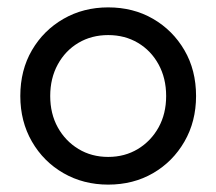

<svg xmlns="http://www.w3.org/2000/svg" viewBox="-20 -490 586 520"><path d="M35 -230Q35 -161 66.5 -106.5Q98 -52 152 -21Q206 10 273 10Q341 10 394.5 -21Q448 -52 479.5 -106.5Q511 -161 511 -230Q511 -300 479.5 -354Q448 -408 394.5 -439Q341 -470 273 -470Q206 -470 152 -439Q98 -408 66.5 -354Q35 -300 35 -230ZM116 -230Q116 -278 136.5 -315.5Q157 -353 192.5 -374Q228 -395 273 -395Q318 -395 353.5 -374Q389 -353 409.5 -315.5Q430 -278 430 -230Q430 -182 409.5 -145Q389 -108 353.5 -86.5Q318 -65 273 -65Q228 -65 192.5 -86.5Q157 -108 136.5 -145Q116 -182 116 -230Z"/></svg>

Font: Jost* Book
Style: Regular
Weight: 400
Version: Version 3.000